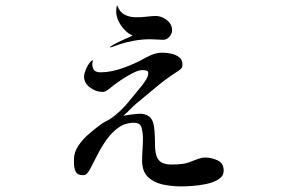

<svg xmlns="http://www.w3.org/2000/svg" viewBox="-20 -647 1040 685"><path d="M778 -38Q778 -19 760 -7.5Q742 4 715.5 9.5Q689 15 664.5 16.5Q640 18 626 18Q594 18 562 11.5Q530 5 508.5 -15Q487 -35 487 -74Q487 -94 488.5 -114.5Q490 -135 490 -154Q490 -171 485.5 -190Q481 -209 458 -209Q427 -209 403 -192Q379 -175 360.5 -149Q342 -123 327.5 -94.5Q313 -66 301 -43Q297 -36 291.5 -29Q286 -22 276 -22Q256 -22 250 -35Q244 -48 244 -65V-79Q244 -104 259.5 -127Q275 -150 297 -169Q319 -188 337 -201Q347 -209 357.5 -214Q368 -219 378 -226Q410 -249 437 -281.5Q464 -314 489 -345Q495 -353 502 -364.5Q509 -376 509 -386Q509 -394 501.5 -395.5Q494 -397 488 -397Q474 -397 452 -385.5Q430 -374 409.5 -360Q389 -346 377 -336Q370 -331 362.5 -325Q355 -319 345 -319Q323 -319 301.5 -334.5Q280 -350 280 -374Q280 -386 289 -405Q298 -424 309 -432Q311 -434 311 -430Q307 -413 313 -401Q319 -389 339 -389Q377 -389 422 -405.5Q467 -422 499 -441Q516 -450 529.5 -454.5Q543 -459 562 -459Q575 -459 591 -455.5Q607 -452 619 -443Q631 -434 631 -417Q631 -407 626 -402Q621 -397 613 -392Q574 -367 538.5 -337.5Q503 -308 468 -279Q456 -269 444.5 -257Q433 -245 420 -234Q448 -239 472 -241Q496 -243 512 -231.5Q528 -220 531 -183Q533 -162 533 -132.5Q533 -103 540 -86Q548 -70 561.5 -65Q575 -60 591 -60Q611 -60 629 -62Q647 -64 665 -72Q675 -76 688 -80.5Q701 -85 711 -85Q734 -85 756 -75Q778 -65 778 -38ZM594 -539Q594 -527 584.5 -516Q575 -505 562 -505Q551 -505 539 -506Q527 -507 516 -507Q488 -507 459.5 -502Q431 -497 404 -488Q397 -486 390 -483Q383 -480 374 -478Q373 -477 372.5 -478Q372 -479 373 -480Q387 -490 412 -501.5Q437 -513 453 -520Q425 -533 407 -564Q389 -595 397 -626Q399 -628 399 -626Q407 -604 424 -595Q441 -586 462 -585.5Q483 -585 503 -587.5Q523 -590 536 -590Q556 -590 575 -575.5Q594 -561 594 -539Z"/></svg>

Font: Kaisei Tokumin
Style: Regular
Weight: 400
Designer: Font-Kai, 金井和夫
Foundry: KAZUO KANAI
Version: Version 5.003